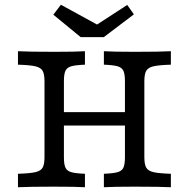

<svg xmlns="http://www.w3.org/2000/svg" viewBox="-20 -786 792 806"><path d="M504.5 -125.8V-445.2Q504.5 -475 498.1 -488.7Q491.7 -502.4 473.8 -507.7Q455.9 -512.9 416.1 -514.5V-571Q454.9 -568.5 545.1 -568.5Q652.9 -568.5 697.3 -571V-514.5Q646.8 -512.9 624.3 -507.7Q601.8 -502.5 593.9 -488.8Q586 -475 586 -445.2V-125.8Q586 -96 593.9 -82.3Q601.8 -68.5 624.3 -63.3Q646.9 -58.1 697.3 -56.5V0Q652.9 -2.4 545.1 -2.4Q454.9 -2.4 416.1 0V-56.5Q455.9 -58.1 473.8 -63.3Q491.7 -68.5 498.1 -82.2Q504.5 -95.9 504.5 -125.8ZM166.8 -125.8V-445.2Q166.8 -475 158.9 -488.7Q151 -502.4 128.4 -507.7Q105.9 -512.9 55.4 -514.5V-571Q100.8 -568.5 208.2 -568.5Q298.8 -568.5 336.6 -571V-514.5Q296.9 -512.9 279 -507.7Q261.1 -502.5 254.7 -488.8Q248.3 -475 248.3 -445.2V-125.8Q248.3 -96 254.7 -82.3Q261.1 -68.5 279 -63.3Q296.9 -58.1 336.6 -56.5V0Q298.8 -2.4 208.2 -2.4Q100.8 -2.4 55.4 0V-56.5Q106 -58.1 128.5 -63.3Q151 -68.5 158.9 -82.2Q166.8 -95.9 166.8 -125.8ZM217.1 -315.3H535.7V-258.9H217.1ZM542.1 -725.8 415.6 -630H318.8L203.9 -724.3L235.6 -766.1L416.9 -666.9L361.7 -666.3L514.1 -765.3Z"/></svg>

Font: Playfair Micro SmCond SmLight
Style: Regular
Weight: 360
Width: 4
Designer: Claus Eggers Sørensen
Foundry: Claus Eggers Sørensen
Version: Version 2.100;Glyphs 3.2 (3219)